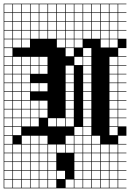

<svg xmlns="http://www.w3.org/2000/svg" viewBox="-20 -785 707 1043"><path d="M0 238.1V-765.1H666.7V-761.9H622.2V-717.5H666.7V-714.3H622.2V-669.8H666.7V-666.7H622.2V-622.2H666.7V-619H622.2V-574.6H666.7V-523.8H622.2V-479.4H666.7V-476.2H622.2V-431.7H666.7V-428.6H622.2V-384.1H666.7V-381H622.2V-336.5H666.7V-333.3H622.2V-288.9H666.7V-285.7H622.2V-241.3H666.7V-238.1H622.2V-193.7H666.7V-190.5H622.2V-146H666.7V-142.9H622.2V-98.4H666.7V-47.6H622.2V-3.2H666.7V0H622.2V44.4H666.7V47.6H622.2V92.1H666.7V95.2H622.2V139.7H666.7V142.9H622.2V187.3H666.7V190.5H622.2V234.9H666.7V238.1ZM146 -717.5H190.5V-761.9H146ZM574.6 -717.5H619V-761.9H574.6ZM98.4 -717.5H142.9V-761.9H98.4ZM193.7 -717.5H238.1V-761.9H193.7ZM479.4 -717.5H523.8V-761.9H479.4ZM384.1 -717.5H428.6V-761.9H384.1ZM50.8 -717.5H95.2V-761.9H50.8ZM241.3 -717.5H285.7V-761.9H241.3ZM527 -717.5H571.4V-761.9H527ZM431.7 -717.5H476.2V-761.9H431.7ZM336.5 -717.5H381V-761.9H336.5ZM288.9 -717.5H333.3V-761.9H288.9ZM3.2 -717.5H47.6V-761.9H3.2ZM574.6 -669.8H619V-714.3H574.6ZM98.4 -669.8H142.9V-714.3H98.4ZM146 -669.8H190.5V-714.3H146ZM3.2 -669.8H47.6V-714.3H3.2ZM527 -669.8H571.4V-714.3H527ZM431.7 -669.8H476.2V-714.3H431.7ZM336.5 -669.8H381V-714.3H336.5ZM288.9 -669.8H333.3V-714.3H288.9ZM193.7 -669.8H238.1V-714.3H193.7ZM241.3 -669.8H285.7V-714.3H241.3ZM479.4 -669.8H523.8V-714.3H479.4ZM384.1 -669.8H428.6V-714.3H384.1ZM50.8 -669.8H95.2V-714.3H50.8ZM98.4 -622.2H142.9V-666.7H98.4ZM146 -622.2H190.5V-666.7H146ZM3.2 -622.2H47.6V-666.7H3.2ZM336.5 -622.2H381V-666.7H336.5ZM431.7 -622.2H476.2V-666.7H431.7ZM288.9 -622.2H333.3V-666.7H288.9ZM527 -622.2H571.4V-666.7H527ZM193.7 -622.2H238.1V-666.7H193.7ZM574.6 -622.2H619V-666.7H574.6ZM384.1 -622.2H428.6V-666.7H384.1ZM241.3 -622.2H285.7V-666.7H241.3ZM479.4 -622.2H523.8V-666.7H479.4ZM50.8 -622.2H95.2V-666.7H50.8ZM50.8 -574.6H95.2V-619H50.8ZM241.3 -574.6H285.7V-619H241.3ZM574.6 -574.6H619V-619H574.6ZM384.1 -574.6H428.6V-619H384.1ZM193.7 -574.6H238.1V-619H193.7ZM527 -574.6H571.4V-619H527ZM288.9 -574.6H333.3V-619H288.9ZM3.2 -574.6H47.6V-619H3.2ZM146 -574.6H190.5V-619H146ZM98.4 -574.6H142.9V-619H98.4ZM431.7 -574.6H476.2V-619H431.7ZM336.5 -574.6H381V-619H336.5ZM479.4 -574.6H523.8V-619H479.4ZM50.8 -527H95.2V-571.4H50.8ZM384.1 -527H428.6V-571.4H384.1ZM288.9 -527H333.3V-571.4H288.9ZM527 -527H571.4V-571.4H527ZM574.6 -527H619V-571.4H574.6ZM3.2 -527H47.6V-571.4H3.2ZM98.4 -527H142.9V-571.4H98.4ZM336.5 -527H381V-571.4H336.5ZM47.6 -523.8H3.2V-479.4H47.6ZM336.5 -479.4H381V-523.8H336.5ZM431.7 -479.4H476.2V-523.8H431.7ZM50.8 -431.7H95.2V-476.2H50.8ZM384.1 -431.7H428.6V-476.2H384.1ZM3.2 -431.7H47.6V-476.2H3.2ZM146 -431.7H190.5V-476.2H146ZM98.4 -431.7H142.9V-476.2H98.4ZM193.7 -431.7H238.1V-476.2H193.7ZM574.6 -431.7H619V-476.2H574.6ZM431.7 -431.7H476.2V-476.2H431.7ZM336.5 -384.1H381V-428.6H336.5ZM3.2 -384.1H47.6V-428.6H3.2ZM50.8 -384.1H95.2V-428.6H50.8ZM146 -384.1H190.5V-428.6H146ZM98.4 -384.1H142.9V-428.6H98.4ZM193.7 -384.1H238.1V-428.6H193.7ZM574.6 -384.1H619V-428.6H574.6ZM431.7 -384.1H476.2V-428.6H431.7ZM574.6 -336.5H619V-381H574.6ZM3.2 -336.5H47.6V-381H3.2ZM98.4 -336.5H142.9V-381H98.4ZM50.8 -336.5H95.2V-381H50.8ZM336.5 -336.5H381V-381H336.5ZM431.7 -336.5H476.2V-381H431.7ZM3.2 -288.9H47.6V-333.3H3.2ZM50.8 -288.9H95.2V-333.3H50.8ZM193.7 -288.9H238.1V-333.3H193.7ZM98.4 -288.9H142.9V-333.3H98.4ZM146 -288.9H190.5V-333.3H146ZM336.5 -288.9H381V-333.3H336.5ZM431.7 -288.9H476.2V-333.3H431.7ZM574.6 -288.9H619V-333.3H574.6ZM574.6 -241.3H619V-285.7H574.6ZM50.8 -241.3H95.2V-285.7H50.8ZM3.2 -241.3H47.6V-285.7H3.2ZM431.7 -241.3H476.2V-285.7H431.7ZM98.4 -241.3H142.9V-285.7H98.4ZM336.5 -241.3H381V-285.7H336.5ZM574.6 -193.7H619V-238.1H574.6ZM193.7 -193.7H238.1V-238.1H193.7ZM50.8 -193.7H95.2V-238.1H50.8ZM3.2 -193.7H47.6V-238.1H3.2ZM98.4 -193.7H142.9V-238.1H98.4ZM431.7 -193.7H476.2V-238.1H431.7ZM146 -193.7H190.5V-238.1H146ZM336.5 -193.7H381V-238.1H336.5ZM574.6 -146H619V-190.5H574.6ZM3.2 -146H47.6V-190.5H3.2ZM193.7 -146H238.1V-190.5H193.7ZM50.8 -146H95.2V-190.5H50.8ZM98.4 -146H142.9V-190.5H98.4ZM146 -146H190.5V-190.5H146ZM431.7 -146H476.2V-190.5H431.7ZM336.5 -146H381V-190.5H336.5ZM241.3 -98.4H285.7V-142.9H241.3ZM98.4 -98.4H142.9V-142.9H98.4ZM3.2 -98.4H47.6V-142.9H3.2ZM50.8 -98.4H95.2V-142.9H50.8ZM146 -98.4H190.5V-142.9H146ZM336.5 -98.4H381V-142.9H336.5ZM431.7 -98.4H476.2V-142.9H431.7ZM574.6 -98.4H619V-142.9H574.6ZM288.9 -98.4H333.3V-142.9H288.9ZM431.7 -50.8H476.2V-95.2H431.7ZM50.8 -50.8H95.2V-95.2H50.8ZM384.1 -50.8H428.6V-95.2H384.1ZM3.2 -50.8H47.6V-95.2H3.2ZM574.6 -50.8H619V-95.2H574.6ZM336.5 -3.2H381V-47.6H336.5ZM479.4 -3.2H523.8V-47.6H479.4ZM384.1 -3.2H428.6V-47.6H384.1ZM98.4 -3.2H142.9V-47.6H98.4ZM193.7 -3.2H238.1V-47.6H193.7ZM3.2 -3.2H47.6V-47.6H3.2ZM146 -3.2H190.5V-47.6H146ZM431.7 -3.2H476.2V-47.6H431.7ZM336.5 44.4H381V0H336.5ZM50.8 44.4H95.2V0H50.8ZM288.9 44.4H333.3V0H288.9ZM479.4 44.4H523.8V0H479.4ZM241.3 44.4H285.7V0H241.3ZM527 44.4H571.4V0H527ZM384.1 44.4H428.6V0H384.1ZM98.4 44.4H142.9V0H98.4ZM3.2 44.4H47.6V0H3.2ZM193.7 44.4H238.1V0H193.7ZM146 44.4H190.5V0H146ZM431.7 44.4H476.2V0H431.7ZM574.6 44.4H619V0H574.6ZM431.7 92.1H476.2V47.6H431.7ZM3.2 92.1H47.6V47.6H3.2ZM384.1 92.1H428.6V47.6H384.1ZM50.8 92.1H95.2V47.6H50.8ZM98.4 92.1H142.9V47.6H98.4ZM574.6 92.1H619V47.6H574.6ZM146 92.1H190.5V47.6H146ZM193.7 92.1H238.1V47.6H193.7ZM527 92.1H571.4V47.6H527ZM241.3 92.1H285.7V47.6H241.3ZM479.4 92.1H523.8V47.6H479.4ZM479.4 139.7H523.8V95.2H479.4ZM146 139.7H190.5V95.2H146ZM431.7 139.7H476.2V95.2H431.7ZM3.2 139.7H47.6V95.2H3.2ZM241.3 139.7H285.7V95.2H241.3ZM50.8 139.7H95.2V95.2H50.8ZM384.1 139.7H428.6V95.2H384.1ZM98.4 139.7H142.9V95.2H98.4ZM527 139.7H571.4V95.2H527ZM574.6 139.7H619V95.2H574.6ZM193.7 139.7H238.1V95.2H193.7ZM193.7 187.3H238.1V142.9H193.7ZM574.6 187.3H619V142.9H574.6ZM146 187.3H190.5V142.9H146ZM384.1 187.3H428.6V142.9H384.1ZM527 187.3H571.4V142.9H527ZM98.4 187.3H142.9V142.9H98.4ZM241.3 187.3H285.7V142.9H241.3ZM50.8 187.3H95.2V142.9H50.8ZM3.2 187.3H47.6V142.9H3.2ZM431.7 187.3H476.2V142.9H431.7ZM288.9 187.3H333.3V142.9H288.9ZM479.4 187.3H523.8V142.9H479.4ZM193.7 234.9H238.1V190.5H193.7ZM574.6 234.9H619V190.5H574.6ZM241.3 234.9H285.7V190.5H241.3ZM384.1 234.9H428.6V190.5H384.1ZM336.5 234.9H381V190.5H336.5ZM146 234.9H190.5V190.5H146ZM98.4 234.9H142.9V190.5H98.4ZM527 234.9H571.4V190.5H527ZM50.8 234.9H95.2V190.5H50.8ZM431.7 234.9H476.2V190.5H431.7ZM479.4 234.9H523.8V190.5H479.4ZM3.2 234.9H47.6V190.5H3.2Z"/></svg>

Font: Jacquard 12 Charted
Style: Regular
Weight: 400
Designer: Sarah Cadigan-Fried
Version: Version 1.000